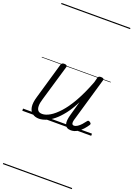

<svg xmlns="http://www.w3.org/2000/svg" viewBox="-264 -1101 1175 1691"><g transform="rotate(20 323.0 -255.0)"><path d="M161 16Q125 16 99.5 -2Q74 -20 67.5 -59Q61 -98 80 -160L177 -495Q181 -506 187.5 -510.5Q194 -515 207 -515Q223 -515 229.5 -509Q236 -503 232 -491L134 -158Q121 -117 121.5 -89Q122 -61 134.5 -47Q147 -33 174 -33Q206 -33 245.5 -56Q285 -79 330 -128.5Q375 -178 420.5 -258Q466 -338 510 -453L521 -495Q525 -508 531 -512Q537 -516 551 -516Q567 -516 573.5 -510.5Q580 -505 576 -493L462 -100Q454 -76 452.5 -61Q451 -46 456 -39Q461 -32 471 -32Q488 -32 505 -43.5Q522 -55 537.5 -72Q553 -89 566 -107Q572 -116 579 -116Q586 -116 594 -110Q603 -104 604.5 -98Q606 -92 601 -85Q589 -66 568 -42Q547 -18 519.5 -1Q492 16 460 16Q437 16 423 7Q409 -2 403.5 -19Q398 -36 400.5 -59.5Q403 -83 411 -111L448 -243Q412 -171 373.5 -121.5Q335 -72 297.5 -41.5Q260 -11 225 2.5Q190 16 161 16ZM0 490H646V500H0ZM0 -20H646V0H0ZM0 -505H646V-500H0ZM0 -1010H646V-1000H0Z"/></g></svg>

Font: Playwrite AU NSW Guides
Style: Regular
Weight: 400
Designer: Veronika Burian, José Scaglione
Foundry: TypeTogether
Version: Version 1.003